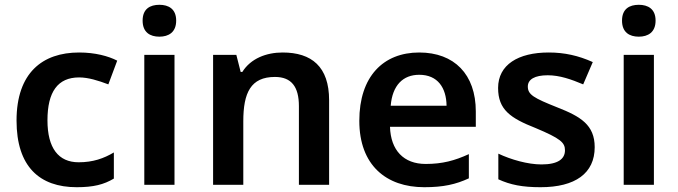

<svg xmlns="http://www.w3.org/2000/svg" viewBox="-20 -771 2828 801"><path d="M300 10C370 10 413 -1 455 -26V-135C413 -110 368 -94 308 -94C224 -94 178 -153 178 -269C178 -388 221 -448 310 -448C348 -448 390 -435 432 -419L469 -518C432 -537 377 -552 310 -552C157 -552 49 -467 49 -268C49 -76 145 10 300 10Z M645 -751C606 -751 575 -734 575 -685C575 -636 606 -618 645 -618C683 -618 715 -636 715 -685C715 -734 683 -751 645 -751ZM708 -542H582V0H708Z M1159 -552C1091 -552 1026 -527 991 -471H984L966 -542H869V0H995V-265C995 -384 1026 -450 1127 -450C1196 -450 1227 -409 1227 -328V0H1353V-353C1353 -493 1280 -552 1159 -552Z M1729 -552C1579 -552 1479 -452 1479 -267C1479 -82 1591 10 1750 10C1830 10 1882 -2 1936 -27V-128C1877 -101 1826 -87 1756 -87C1664 -87 1610 -144 1607 -242H1965V-306C1965 -461 1875 -552 1729 -552ZM1729 -459C1806 -459 1842 -405 1843 -330H1610C1617 -415 1661 -459 1729 -459Z M2461 -157C2461 -250 2402 -285 2305 -323C2207 -362 2182 -376 2182 -410C2182 -440 2211 -457 2265 -457C2315 -457 2363 -440 2413 -419L2453 -512C2393 -539 2335 -552 2269 -552C2142 -552 2058 -501 2058 -404C2058 -313 2110 -278 2214 -237C2319 -193 2337 -176 2337 -144C2337 -108 2308 -85 2239 -85C2182 -85 2112 -105 2059 -130V-23C2109 0 2159 10 2235 10C2380 10 2461 -48 2461 -157Z M2645 -751C2606 -751 2575 -734 2575 -685C2575 -636 2606 -618 2645 -618C2683 -618 2715 -636 2715 -685C2715 -734 2683 -751 2645 -751ZM2708 -542H2582V0H2708Z"/></svg>

Font: Noto Sans Vithkuqi SemiBold
Style: Regular
Weight: 600
Version: Version 1.001